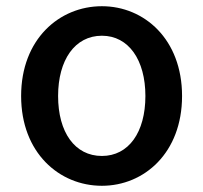

<svg xmlns="http://www.w3.org/2000/svg" viewBox="-20 -584 655 618"><path d="M308 14C444 14 566 -92 566 -275C566 -458 444 -564 308 -564C171 -564 48 -458 48 -275C48 -92 171 14 308 14ZM308 -82C221 -82 167 -158 167 -275C167 -391 221 -469 308 -469C394 -469 448 -391 448 -275C448 -158 394 -82 308 -82Z"/></svg>

Font: Noto Sans CJK HK Medium
Style: Regular
Weight: 500
Designer: Ryoko NISHIZUKA 西塚涼子 (kana, bopomofo & ideographs); Paul D. Hunt (Latin, Greek & Cyrillic); Sandoll Communications 산돌커뮤니
Foundry: Adobe
Version: Version 2.004;hotconv 1.0.118;makeotfexe 2.5.65603